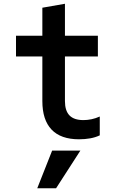

<svg xmlns="http://www.w3.org/2000/svg" viewBox="-20 -730 640 1020"><path d="M325 -193V-430H500V-540H325V-710L205 -689V-540H65V-430H205V-193Q205 -93 254 -41.5Q303 10 400 10Q431 10 459 5Q487 0 510 -11V-111Q488 -101 466 -96.5Q444 -92 423 -92Q373 -92 349 -117Q325 -142 325 -193ZM407 70H257L178 270H278Z"/></svg>

Font: CommitMonoV142 ExtLt
Style: Regular
Weight: 200
Monospace: yes
Designer: Eigil Nikolajsen
Foundry: Eigil Nikolajsen
Version: Version 1.142